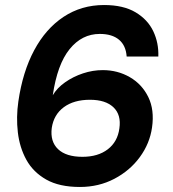

<svg xmlns="http://www.w3.org/2000/svg" viewBox="-20 -732 690 764"><path d="M298 12Q216 12 164 -17.5Q112 -47 85 -96Q58 -145 51 -205.5Q44 -266 53 -328Q70 -446 116 -532Q162 -618 233 -665Q304 -712 394 -712Q471 -712 519.5 -683Q568 -654 590 -607.5Q612 -561 610 -507H484Q481 -551 453.5 -574Q426 -597 377 -597Q306 -597 257 -536.5Q208 -476 190 -353Q207 -382 239 -404.5Q271 -427 310 -440Q349 -453 389 -453Q448 -453 496.5 -425Q545 -397 570 -346Q595 -295 585 -225Q576 -161 536.5 -107Q497 -53 435 -20.5Q373 12 298 12ZM308 -108Q370 -108 409 -138Q448 -168 455 -221Q463 -275 431.5 -305Q400 -335 338 -335Q274 -335 234 -305.5Q194 -276 186 -223Q179 -169 211 -138.5Q243 -108 308 -108Z"/></svg>

Font: Host Grotesk ExtraBold
Style: Italic
Weight: 800
Italic angle: -8°
Designer: Doğukan Karapınar
Foundry: Element Type
Version: Version 1.003; ttfautohint (v1.8.4.7-5d5b)